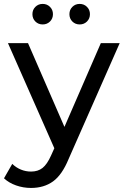

<svg xmlns="http://www.w3.org/2000/svg" viewBox="-36 -747 628 967"><path d="M-15.9 151 25.7 78.4Q45 97.1 69.3 107.1Q93.6 117.1 120.3 117.1Q155.1 117.1 178.2 98.9Q201.3 80.7 221.3 35.9L254.1 -37L263.4 -50L471.9 -529.9H566.9L309.9 53Q276.7 133.9 231 166.7Q185.3 199.6 120.1 199.6Q81 199.6 44.8 186.8Q8.6 174 -15.9 151ZM4 -529.9H105L310 -58.6L245.3 17ZM313.6 -675.6Q313.6 -697.5 328.4 -712.4Q343.3 -727.3 365.3 -727.3Q387.2 -727.3 402.1 -712.4Q417 -697.5 417 -675.6Q417 -653.6 402.1 -638.7Q387.2 -623.9 365.3 -623.9Q343.3 -623.9 328.4 -638.7Q313.6 -653.6 313.6 -675.6ZM127.3 -675.6Q127.3 -697.5 142.1 -712.4Q157 -727.3 179 -727.3Q200.9 -727.3 215.8 -712.4Q230.7 -697.5 230.7 -675.6Q230.7 -653.6 215.8 -638.7Q200.9 -623.9 179 -623.9Q157 -623.9 142.1 -638.7Q127.3 -653.6 127.3 -675.6Z"/></svg>

Font: iiserrat Thin
Style: Regular
Weight: 100
Designer: Akira Ohta
Foundry: Akira Ohta
Version: Version 1.200;Glyphs 3.3.1 (3343)